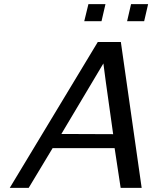

<svg xmlns="http://www.w3.org/2000/svg" viewBox="-20 -903 732 923"><path d="M385 -801 405 -883H487L468 -801ZM591 -801 610 -883H692L673 -801ZM27 0 450 -701H561L661 0H560L531 -191H233L118 0ZM275 -259 524 -258Q477 -590 477 -598Q305 -309 275 -259Z"/></svg>

Font: Coval
Style: Book Italic
Weight: 350
Foundry: Context Ltd
Version: Version 001.000